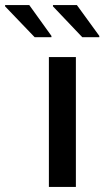

<svg xmlns="http://www.w3.org/2000/svg" viewBox="-113 -734 410 754"><path d="M79 0V-510H185V0ZM277 -588H210L95 -709V-714H189L277 -593ZM89 -588H23L-93 -709V-714H2L89 -593Z"/></svg>

Font: Saira Medium
Style: Regular
Weight: 500
Designer: Hector Gatti with collaboration of the Omnibus-Type team
Foundry: Omnibus-Type
Version: Version 1.100; ttfautohint (v1.8.3)